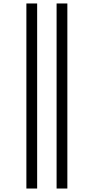

<svg xmlns="http://www.w3.org/2000/svg" viewBox="-20 -918 540 1106"><path d="M132 168V-898H194V168ZM306 168V-898H368V168Z"/></svg>

Font: Iosevka SS01 Light
Style: Regular
Weight: 300
Monospace: yes
Designer: Belleve Invis
Foundry: Belleve Invis
Version: 2.3.3; ttfautohint (v1.8.3)